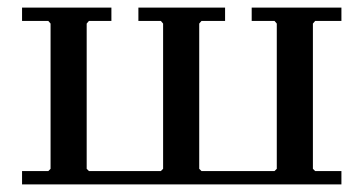

<svg xmlns="http://www.w3.org/2000/svg" viewBox="-20 -485 956 505"><path d="M809 -430 803 -423V-41L809 -35H878V0H38V-35H107L113 -41V-423L107 -430H38V-465H273V-430H214L208 -423V-41L214 -35H403L409 -41V-423L403 -430H344V-465H572V-430H510L504 -423V-41L510 -35H702L708 -41V-423L702 -430H642V-465H878V-430Z"/></svg>

Font: Brygada 1918 Medium
Style: Regular
Weight: 500
Designer: Mateusz Machalski | Borys Kosmynka | Przemek Hoffer
Foundry: NIEPODLEGLA 2018
Version: Version 3.006